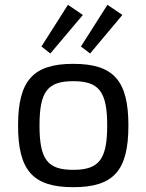

<svg xmlns="http://www.w3.org/2000/svg" viewBox="-20 -764 608 797"><path d="M488 -702 426 -744 316 -571 354 -542ZM324 -702 262 -744 152 -571 189 -542ZM284 -499C117 -499 55 -429 55 -243C55 -56 117 13 284 13C452 13 513 -56 513 -243C513 -429 452 -499 284 -499ZM284 -427C390 -427 425 -385 425 -243C425 -101 390 -59 284 -59C178 -59 144 -101 144 -243C144 -385 178 -427 284 -427Z"/></svg>

Font: SnT
Style: Regular
Weight: 400
Designer: Natanael Gama
Version: Version 1.001;PS 001.001;hotconv 1.0.70;makeotf.lib2.5.58329